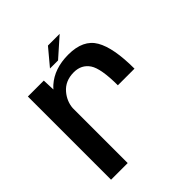

<svg xmlns="http://www.w3.org/2000/svg" viewBox="-191 -835 967 967"><g transform="rotate(-45 293.0 -351.0)"><path d="M409 -312H527.5C527.5 -411 514 -483.5 487.5 -529C461 -575 412.5 -598 342 -598C275 -598 221.5 -579.5 181 -543.5C175 -538 169.5 -532.5 164.5 -526.5L162 -592.5H48.5V0H167V-392C169.5 -422 181 -449.5 201.5 -473.5C225 -501.5 257.5 -515.5 298.5 -515.5C334.5 -515.5 362 -501.5 381 -473.5C399.5 -445.5 409 -391.5 409 -312ZM227 -613.5H284.5L385 -702.5H301.5Z"/></g></svg>

Font: Anybody Medium
Style: Regular
Weight: 500
Designer: Tyler Finck
Foundry: Etcetera Type Company
Version: Version 1.110